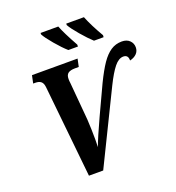

<svg xmlns="http://www.w3.org/2000/svg" viewBox="-164 -1073 1101 1203"><g transform="rotate(-20 386.5 -472.0)"><path d="M159 -614Q156 -641 142.5 -651.5Q129 -662 106 -662H91L102 -714H406L395 -662H370Q339 -662 324 -651Q309 -640 309 -613Q309 -598 311 -586L333 -334Q337 -264 337 -200Q337 -165 336 -149Q355 -203 411 -324L501 -517Q537 -591 566.5 -634Q596 -677 628.5 -698.5Q661 -720 702 -720Q735 -720 754 -701.5Q773 -683 773 -656Q773 -631 756.5 -614Q740 -597 711 -590Q712 -628 679 -628Q648 -628 618.5 -591.5Q589 -555 553 -482L317 0H222ZM243 -934V-944H361Q380 -894 434 -797V-784H370Q338 -812 297 -860.5Q256 -909 243 -934ZM414 -934V-944H532Q557 -881 606 -797L605 -784H541Q510 -812 469 -860Q428 -908 414 -934Z"/></g></svg>

Font: Noto Serif Narrow
Style: Bold Italic
Weight: 700
Width: 4
Italic angle: -12°
Designer: Monotype Design Team
Foundry: Monotype Imaging Inc.
Version: Version 1.001